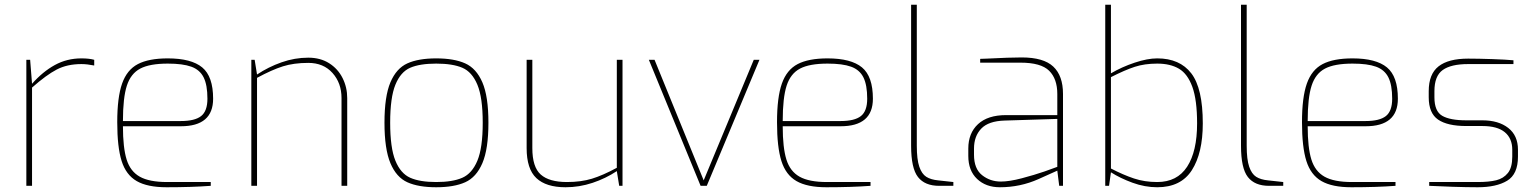

<svg xmlns="http://www.w3.org/2000/svg" viewBox="-20 -783 6476 809"><path d="M91 -531H107L115 -430Q160 -481 211 -509Q262 -537 323 -537Q356 -537 377 -531V-507Q347 -513 323 -513Q263 -513 219 -490Q175 -467 115 -414V0H91Z M474 -268Q474 -373 494.5 -431Q515 -489 561 -513Q607 -537 687 -537Q786 -537 832 -499Q878 -461 878 -367Q878 -251 742 -251H498Q498 -161 513.5 -111Q529 -61 569 -38.5Q609 -16 684 -16H868V0Q788 6 682 6Q601 6 556 -20Q511 -46 492.5 -104.5Q474 -163 474 -268ZM742 -273Q801 -273 827.5 -294Q854 -315 854 -367Q854 -425 838 -457Q822 -489 786 -502Q750 -515 687 -515Q611 -515 571 -494Q531 -473 514.5 -422Q498 -371 498 -273Z M1039 -531H1053L1063 -469Q1111 -501 1166.5 -520.5Q1222 -540 1279 -540Q1330 -540 1367 -516.5Q1404 -493 1423.5 -454Q1443 -415 1443 -370V0H1419V-370Q1419 -433 1381 -475.5Q1343 -518 1279 -518Q1218 -518 1172 -503.5Q1126 -489 1063 -455V0H1039Z M1600 -266Q1600 -377 1625 -436Q1650 -495 1696.5 -516Q1743 -537 1818 -537Q1893 -537 1940 -516Q1987 -495 2012.5 -436Q2038 -377 2038 -266Q2038 -155 2012.5 -95.5Q1987 -36 1940 -15Q1893 6 1818 6Q1743 6 1696.5 -15Q1650 -36 1625 -95.5Q1600 -155 1600 -266ZM2014 -266Q2014 -372 1991.5 -426Q1969 -480 1928 -497.5Q1887 -515 1818 -515Q1749 -515 1708.5 -497.5Q1668 -480 1646 -426Q1624 -372 1624 -266Q1624 -160 1646 -106Q1668 -52 1708.5 -34Q1749 -16 1818 -16Q1887 -16 1928 -34Q1969 -52 1991.5 -106Q2014 -160 2014 -266Z M2199 -159V-531H2223V-159Q2223 -79 2258.5 -47.5Q2294 -16 2369 -16Q2428 -16 2474 -30Q2520 -44 2579 -76V-531H2603V0H2589L2579 -62Q2532 -31 2476.5 -12.5Q2421 6 2363 6Q2281 6 2240 -32.5Q2199 -71 2199 -159Z M2714 -531H2738L2945 -23L3156 -531H3180L2958 0H2932Z M3254 -268Q3254 -373 3274.5 -431Q3295 -489 3341 -513Q3387 -537 3467 -537Q3566 -537 3612 -499Q3658 -461 3658 -367Q3658 -251 3522 -251H3278Q3278 -161 3293.5 -111Q3309 -61 3349 -38.5Q3389 -16 3464 -16H3648V0Q3568 6 3462 6Q3381 6 3336 -20Q3291 -46 3272.5 -104.5Q3254 -163 3254 -268ZM3522 -273Q3581 -273 3607.5 -294Q3634 -315 3634 -367Q3634 -425 3618 -457Q3602 -489 3566 -502Q3530 -515 3467 -515Q3391 -515 3351 -494Q3311 -473 3294.5 -422Q3278 -371 3278 -273Z M3819 -169V-763H3843V-169Q3843 -111 3853.5 -80.5Q3864 -50 3883 -38Q3902 -26 3933 -23L3997 -16V0H3937Q3877 0 3848 -37Q3819 -74 3819 -169Z M4060 -126V-157Q4060 -222 4101 -260Q4142 -298 4219 -298H4435V-387Q4435 -451 4400.5 -485Q4366 -519 4280 -519H4110V-535L4138 -536Q4235 -541 4285 -541Q4377 -541 4418 -502.5Q4459 -464 4459 -387V0H4443L4435 -64Q4433 -63 4356 -28.5Q4279 6 4193 6Q4134 6 4097 -29Q4060 -64 4060 -126ZM4435 -80V-282L4213 -275Q4145 -273 4114.5 -241Q4084 -209 4084 -157V-131Q4084 -72 4118 -45Q4152 -18 4197 -18Q4233 -18 4286 -32Q4339 -46 4381 -60.5Q4423 -75 4435 -80Z M4661 -57 4653 0H4637V-763H4661V-474Q4707 -501 4761 -519Q4815 -537 4856 -537Q4951 -537 4999.5 -474Q5048 -411 5048 -263Q5048 -138 5002 -66Q4956 6 4856 6Q4804 6 4752 -13Q4700 -32 4661 -57ZM5024 -263Q5024 -362 5004 -417Q4984 -472 4947.5 -493.5Q4911 -515 4856 -515Q4803 -515 4761.5 -501.5Q4720 -488 4661 -458V-73Q4713 -46 4758 -31Q4803 -16 4856 -16Q4940 -16 4982 -80.5Q5024 -145 5024 -263Z M5209 -169V-763H5233V-169Q5233 -111 5243.5 -80.5Q5254 -50 5273 -38Q5292 -26 5323 -23L5387 -16V0H5327Q5267 0 5238 -37Q5209 -74 5209 -169Z M5466 -268Q5466 -373 5486.5 -431Q5507 -489 5553 -513Q5599 -537 5679 -537Q5778 -537 5824 -499Q5870 -461 5870 -367Q5870 -251 5734 -251H5490Q5490 -161 5505.5 -111Q5521 -61 5561 -38.5Q5601 -16 5676 -16H5860V0Q5780 6 5674 6Q5593 6 5548 -20Q5503 -46 5484.5 -104.5Q5466 -163 5466 -268ZM5734 -273Q5793 -273 5819.5 -294Q5846 -315 5846 -367Q5846 -425 5830 -457Q5814 -489 5778 -502Q5742 -515 5679 -515Q5603 -515 5563 -494Q5523 -473 5506.5 -422Q5490 -371 5490 -273Z M6002 0V-16H6206Q6254 -16 6284.5 -23.5Q6315 -31 6333.5 -54Q6352 -77 6352 -123V-152Q6352 -200 6320.5 -226Q6289 -252 6226 -252H6158Q6079 -252 6039.5 -279Q6000 -306 6000 -373V-399Q6000 -471 6041.5 -503.5Q6083 -536 6166 -536Q6209 -536 6267 -534Q6325 -532 6357 -529V-513H6166Q6094 -513 6059 -488Q6024 -463 6024 -399V-373Q6024 -314 6057 -295Q6090 -276 6158 -276H6226Q6294 -276 6335 -244Q6376 -212 6376 -152V-123Q6376 -49 6330.5 -21.5Q6285 6 6206 6Q6161 6 6100.5 4Q6040 2 6002 0Z"/></svg>

Font: Exo Thin
Style: Regular
Weight: 250
Designer: Natanael Gama
Foundry: Natanael Gama
Version: Version 1.500; ttfautohint (v1.6)